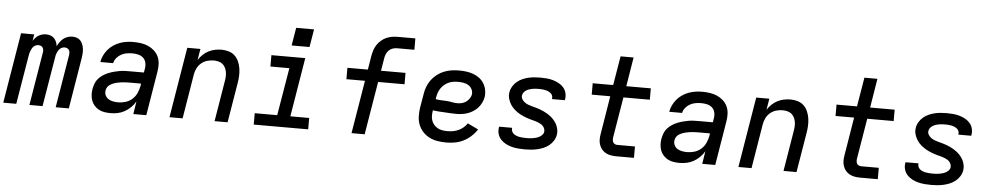

<svg xmlns="http://www.w3.org/2000/svg" viewBox="-40 -1070 7281 1412"><g transform="rotate(5 3600.0 -364.0)"><path d="M2 0 88 -520H185L177 -472Q185 -484 195 -495Q205 -506 218 -513.5Q231 -521 245 -524.5Q259 -528 272 -528Q272 -528 272 -528Q272 -528 272 -528Q290 -528 305.5 -522.5Q321 -517 332 -505.5Q343 -494 349 -479Q355 -464 357 -448Q365 -464 375.5 -479Q386 -494 400.5 -505.5Q415 -517 432 -522.5Q449 -528 466 -528Q466 -528 466 -528Q466 -528 466 -528Q484 -528 500 -522.5Q516 -517 526.5 -505Q537 -493 543 -477.5Q549 -462 551 -445Q553 -428 552 -410.5Q551 -393 548 -376L486 0H389L454 -392Q455 -402 454.5 -411.5Q454 -421 448.5 -429Q443 -437 434 -440.5Q425 -444 415 -444Q406 -444 397 -440Q388 -436 381 -429Q374 -422 369 -413.5Q364 -405 360.5 -396Q357 -387 355 -378Q353 -369 352 -360L292 0H195L260 -392Q262 -402 261 -411.5Q260 -421 255 -429Q250 -437 241 -440.5Q232 -444 222 -444Q213 -444 203.5 -440Q194 -436 187 -429Q180 -422 175.5 -413.5Q171 -405 167.5 -396Q164 -387 161.5 -378Q159 -369 158 -360L98 0Z M795 8Q795 8 795 8Q795 8 795 8H794Q772 8 749.5 4.5Q727 1 708.5 -9Q690 -19 675.5 -34.5Q661 -50 653.5 -70Q646 -90 644.5 -112.5Q643 -135 647 -158Q651 -178 658.5 -198.5Q666 -219 681 -235.5Q696 -252 714.5 -264Q733 -276 753 -284Q773 -292 793.5 -297.5Q814 -303 834.5 -306.5Q855 -310 875.5 -310.5Q896 -311 917 -311H1013L1018 -341Q1022 -363 1017 -384.5Q1012 -406 996.5 -420Q981 -434 960 -439Q939 -444 916 -444Q896 -444 875 -440.5Q854 -437 834.5 -426.5Q815 -416 800.5 -398.5Q786 -381 782 -360H687Q691 -385 702.5 -409Q714 -433 731 -453Q748 -473 770.5 -488Q793 -503 817.5 -512Q842 -521 867 -524.5Q892 -528 916 -528Q945 -528 973 -524Q1001 -520 1026 -509Q1051 -498 1071 -480Q1091 -462 1102.5 -437.5Q1114 -413 1115.5 -384.5Q1117 -356 1112 -327L1058 0H962L977 -94Q963 -70 942.5 -50Q922 -30 898 -16.5Q874 -3 847.5 2.5Q821 8 795 8ZM845 -76Q871 -76 898.5 -84.5Q926 -93 947.5 -112.5Q969 -132 980.5 -158Q992 -184 997 -211L999 -228H917Q905 -228 892.5 -227.5Q880 -227 868 -226Q856 -225 843.5 -223Q831 -221 818.5 -218Q806 -215 794 -210Q782 -205 771 -198Q760 -191 753 -180Q746 -169 744 -157Q740 -137 748 -119.5Q756 -102 771.5 -92.5Q787 -83 806 -79.5Q825 -76 845 -76Z M1229 0 1315 -520H1412L1398 -437Q1412 -459 1431 -477Q1450 -495 1472.5 -506.5Q1495 -518 1519.5 -523Q1544 -528 1567 -528Q1596 -528 1622 -520Q1648 -512 1666.5 -494Q1685 -476 1695.5 -451.5Q1706 -427 1710 -400Q1714 -373 1712.5 -345Q1711 -317 1706 -289L1658 0H1562L1612 -303Q1615 -320 1615.5 -337.5Q1616 -355 1612.5 -371.5Q1609 -388 1601 -402.5Q1593 -417 1580.5 -426.5Q1568 -436 1551 -440Q1534 -444 1517 -444Q1493 -444 1469 -437Q1445 -430 1425.5 -413.5Q1406 -397 1395 -374.5Q1384 -352 1380 -328L1326 0Z M1851 0V-84H2017L2076 -436H1936V-520H2186L2114 -84H2253V0ZM2078 -604 2100 -736H2232L2210 -604Z M2573 0 2638 -392H2501V-476H2652L2669 -580Q2673 -601 2679.5 -621.5Q2686 -642 2698.5 -661Q2711 -680 2728.5 -695Q2746 -710 2766 -719Q2786 -728 2807.5 -731.5Q2829 -735 2849 -735H2980V-651H2849Q2834 -651 2818 -645Q2802 -639 2790 -626.5Q2778 -614 2772 -598Q2766 -582 2764 -567L2749 -476H2930V-392H2735L2670 0Z M3274 8Q3241 8 3209 3Q3177 -2 3149 -16Q3121 -30 3100 -52.5Q3079 -75 3067.5 -103.5Q3056 -132 3055 -165Q3054 -198 3059 -231L3076 -331Q3080 -359 3090 -386Q3100 -413 3117.5 -437Q3135 -461 3159 -479.5Q3183 -498 3210.5 -509Q3238 -520 3266 -524Q3294 -528 3321 -528Q3349 -528 3375.5 -524.5Q3402 -521 3426.5 -512Q3451 -503 3471.5 -487.5Q3492 -472 3505.5 -450Q3519 -428 3524 -401.5Q3529 -375 3525 -348Q3521 -327 3511 -306.5Q3501 -286 3486 -269.5Q3471 -253 3451.5 -240.5Q3432 -228 3411.5 -221Q3391 -214 3369.5 -211Q3348 -208 3327 -208Q3305 -208 3283.5 -209.5Q3262 -211 3240.5 -212Q3219 -213 3197 -214.5Q3175 -216 3154 -219V-217Q3151 -198 3151 -179Q3151 -160 3157 -143Q3163 -126 3175 -112.5Q3187 -99 3202.5 -90.5Q3218 -82 3236.5 -79Q3255 -76 3274 -76Q3294 -76 3314.5 -79.5Q3335 -83 3354 -91.5Q3373 -100 3390 -114Q3407 -128 3419 -146L3498 -108Q3480 -80 3454.5 -57Q3429 -34 3399.5 -19Q3370 -4 3338 2Q3306 8 3274 8ZM3331 -287Q3346 -287 3362.5 -291Q3379 -295 3393 -305Q3407 -315 3417 -329.5Q3427 -344 3430 -359Q3433 -380 3424 -398Q3415 -416 3399 -426.5Q3383 -437 3362.5 -440.5Q3342 -444 3322 -444Q3304 -444 3286.5 -441.5Q3269 -439 3252 -431.5Q3235 -424 3220.5 -412Q3206 -400 3195.5 -384.5Q3185 -369 3179 -352Q3173 -335 3170 -317L3168 -303Q3188 -299 3208.5 -298.5Q3229 -298 3249.5 -296.5Q3270 -295 3290 -291Q3310 -287 3331 -287Z M3854 8Q3829 8 3804.5 6Q3780 4 3756.5 -2Q3733 -8 3712 -19Q3691 -30 3675 -47Q3659 -64 3652 -87Q3645 -110 3649 -135Q3650 -137 3650 -138.5Q3650 -140 3651 -142H3746Q3746 -141 3746 -140.5Q3746 -140 3746 -139Q3744 -127 3749 -116Q3754 -105 3762.5 -98Q3771 -91 3782.5 -86.5Q3794 -82 3805.5 -80Q3817 -78 3829.5 -77Q3842 -76 3854 -76Q3866 -76 3878.5 -76.5Q3891 -77 3903 -79Q3915 -81 3927.5 -84.5Q3940 -88 3951.5 -94Q3963 -100 3972.5 -110Q3982 -120 3984 -132Q3985 -144 3981.5 -154.5Q3978 -165 3971 -173.5Q3964 -182 3954.5 -187.5Q3945 -193 3934.5 -197.5Q3924 -202 3913.5 -205Q3903 -208 3892 -211H3891Q3867 -217 3843.5 -225.5Q3820 -234 3798.5 -245.5Q3777 -257 3758.5 -272.5Q3740 -288 3726.5 -308Q3713 -328 3706 -352.5Q3699 -377 3704 -403Q3707 -424 3719.5 -444.5Q3732 -465 3750 -480Q3768 -495 3789.5 -504.5Q3811 -514 3832.5 -519Q3854 -524 3876 -526Q3898 -528 3920 -528Q3944 -528 3968 -526Q3992 -524 4014.5 -517.5Q4037 -511 4057.5 -500Q4078 -489 4093 -472Q4108 -455 4114 -432Q4120 -409 4116 -385Q4116 -383 4115.5 -381.5Q4115 -380 4115 -378H4019Q4019 -379 4019.5 -379.5Q4020 -380 4020 -381Q4022 -393 4018 -403.5Q4014 -414 4005.5 -421Q3997 -428 3987 -432.5Q3977 -437 3966 -439.5Q3955 -442 3943 -443Q3931 -444 3920 -444Q3908 -444 3896.5 -443.5Q3885 -443 3873 -441Q3861 -439 3849.5 -435.5Q3838 -432 3827.5 -426Q3817 -420 3808.5 -410Q3800 -400 3798 -388Q3795 -372 3803 -358.5Q3811 -345 3823 -336Q3835 -327 3849.5 -321.5Q3864 -316 3879 -312Q3894 -308 3909 -304Q3924 -300 3938.5 -294.5Q3953 -289 3967 -282.5Q3981 -276 3994 -268Q4007 -260 4018.5 -251Q4030 -242 4040 -231Q4050 -220 4058.5 -207Q4067 -194 4072 -179.5Q4077 -165 4079 -149.5Q4081 -134 4078 -118Q4074 -95 4061 -74.5Q4048 -54 4029 -39Q4010 -24 3988 -15Q3966 -6 3943.5 -1Q3921 4 3898.5 6Q3876 8 3854 8Z M4528 0Q4507 0 4487 -3.5Q4467 -7 4450 -16Q4433 -25 4420.5 -40Q4408 -55 4401.5 -74Q4395 -93 4395 -113.5Q4395 -134 4399 -155L4445 -436H4308V-520H4459L4495 -735H4591L4556 -520H4737V-436H4542L4493 -141Q4491 -131 4491.5 -120.5Q4492 -110 4496 -101.5Q4500 -93 4509 -88.5Q4518 -84 4528 -84H4658V0Z M4995 8Q4995 8 4995 8Q4995 8 4995 8H4994Q4972 8 4949.5 4.5Q4927 1 4908.5 -9Q4890 -19 4875.5 -34.5Q4861 -50 4853.5 -70Q4846 -90 4844.5 -112.5Q4843 -135 4847 -158Q4851 -178 4858.5 -198.5Q4866 -219 4881 -235.5Q4896 -252 4914.5 -264Q4933 -276 4953 -284Q4973 -292 4993.5 -297.5Q5014 -303 5034.5 -306.5Q5055 -310 5075.5 -310.5Q5096 -311 5117 -311H5213L5218 -341Q5222 -363 5217 -384.5Q5212 -406 5196.5 -420Q5181 -434 5160 -439Q5139 -444 5116 -444Q5096 -444 5075 -440.5Q5054 -437 5034.5 -426.5Q5015 -416 5000.5 -398.5Q4986 -381 4982 -360H4887Q4891 -385 4902.5 -409Q4914 -433 4931 -453Q4948 -473 4970.5 -488Q4993 -503 5017.5 -512Q5042 -521 5067 -524.5Q5092 -528 5116 -528Q5145 -528 5173 -524Q5201 -520 5226 -509Q5251 -498 5271 -480Q5291 -462 5302.5 -437.5Q5314 -413 5315.5 -384.5Q5317 -356 5312 -327L5258 0H5162L5177 -94Q5163 -70 5142.5 -50Q5122 -30 5098 -16.5Q5074 -3 5047.5 2.5Q5021 8 4995 8ZM5045 -76Q5071 -76 5098.5 -84.5Q5126 -93 5147.5 -112.5Q5169 -132 5180.5 -158Q5192 -184 5197 -211L5199 -228H5117Q5105 -228 5092.5 -227.5Q5080 -227 5068 -226Q5056 -225 5043.5 -223Q5031 -221 5018.5 -218Q5006 -215 4994 -210Q4982 -205 4971 -198Q4960 -191 4953 -180Q4946 -169 4944 -157Q4940 -137 4948 -119.5Q4956 -102 4971.5 -92.5Q4987 -83 5006 -79.5Q5025 -76 5045 -76Z M5429 0 5515 -520H5612L5598 -437Q5612 -459 5631 -477Q5650 -495 5672.5 -506.5Q5695 -518 5719.5 -523Q5744 -528 5767 -528Q5796 -528 5822 -520Q5848 -512 5866.5 -494Q5885 -476 5895.5 -451.5Q5906 -427 5910 -400Q5914 -373 5912.5 -345Q5911 -317 5906 -289L5858 0H5762L5812 -303Q5815 -320 5815.5 -337.5Q5816 -355 5812.5 -371.5Q5809 -388 5801 -402.5Q5793 -417 5780.5 -426.5Q5768 -436 5751 -440Q5734 -444 5717 -444Q5693 -444 5669 -437Q5645 -430 5625.5 -413.5Q5606 -397 5595 -374.5Q5584 -352 5580 -328L5526 0Z M6328 0Q6307 0 6287 -3.5Q6267 -7 6250 -16Q6233 -25 6220.5 -40Q6208 -55 6201.5 -74Q6195 -93 6195 -113.5Q6195 -134 6199 -155L6245 -436H6108V-520H6259L6295 -735H6391L6356 -520H6537V-436H6342L6293 -141Q6291 -131 6291.5 -120.5Q6292 -110 6296 -101.5Q6300 -93 6309 -88.5Q6318 -84 6328 -84H6458V0Z M6854 8Q6829 8 6804.5 6Q6780 4 6756.5 -2Q6733 -8 6712 -19Q6691 -30 6675 -47Q6659 -64 6652 -87Q6645 -110 6649 -135Q6650 -137 6650 -138.5Q6650 -140 6651 -142H6746Q6746 -141 6746 -140.5Q6746 -140 6746 -139Q6744 -127 6749 -116Q6754 -105 6762.5 -98Q6771 -91 6782.5 -86.5Q6794 -82 6805.5 -80Q6817 -78 6829.5 -77Q6842 -76 6854 -76Q6866 -76 6878.5 -76.5Q6891 -77 6903 -79Q6915 -81 6927.5 -84.5Q6940 -88 6951.5 -94Q6963 -100 6972.5 -110Q6982 -120 6984 -132Q6985 -144 6981.5 -154.5Q6978 -165 6971 -173.5Q6964 -182 6954.5 -187.5Q6945 -193 6934.5 -197.5Q6924 -202 6913.5 -205Q6903 -208 6892 -211H6891Q6867 -217 6843.5 -225.5Q6820 -234 6798.5 -245.5Q6777 -257 6758.5 -272.5Q6740 -288 6726.5 -308Q6713 -328 6706 -352.5Q6699 -377 6704 -403Q6707 -424 6719.5 -444.5Q6732 -465 6750 -480Q6768 -495 6789.5 -504.5Q6811 -514 6832.5 -519Q6854 -524 6876 -526Q6898 -528 6920 -528Q6944 -528 6968 -526Q6992 -524 7014.5 -517.5Q7037 -511 7057.5 -500Q7078 -489 7093 -472Q7108 -455 7114 -432Q7120 -409 7116 -385Q7116 -383 7115.5 -381.5Q7115 -380 7115 -378H7019Q7019 -379 7019.5 -379.5Q7020 -380 7020 -381Q7022 -393 7018 -403.5Q7014 -414 7005.5 -421Q6997 -428 6987 -432.5Q6977 -437 6966 -439.5Q6955 -442 6943 -443Q6931 -444 6920 -444Q6908 -444 6896.5 -443.5Q6885 -443 6873 -441Q6861 -439 6849.5 -435.5Q6838 -432 6827.5 -426Q6817 -420 6808.5 -410Q6800 -400 6798 -388Q6795 -372 6803 -358.5Q6811 -345 6823 -336Q6835 -327 6849.5 -321.5Q6864 -316 6879 -312Q6894 -308 6909 -304Q6924 -300 6938.5 -294.5Q6953 -289 6967 -282.5Q6981 -276 6994 -268Q7007 -260 7018.5 -251Q7030 -242 7040 -231Q7050 -220 7058.5 -207Q7067 -194 7072 -179.5Q7077 -165 7079 -149.5Q7081 -134 7078 -118Q7074 -95 7061 -74.5Q7048 -54 7029 -39Q7010 -24 6988 -15Q6966 -6 6943.5 -1Q6921 4 6898.5 6Q6876 8 6854 8Z"/></g></svg>

Font: Iosevka SS04 Medium Extended
Style: Italic
Weight: 500
Width: 7
Italic angle: -9°
Monospace: yes
Designer: Belleve Invis
Foundry: Belleve Invis
Version: Version 19.0.0; ttfautohint (v1.8.4)